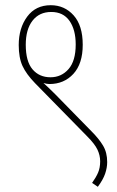

<svg xmlns="http://www.w3.org/2000/svg" viewBox="-20 -652 451 738"><path d="M52 -479Q52 -544 84.5 -588Q117 -632 175 -632Q228 -632 263 -593Q298 -554 298 -480Q298 -407 262 -368Q226 -329 170 -329Q160 -329 147 -333Q157 -324 168.5 -313Q180 -302 192 -290L332 -147Q360 -119 376 -92.5Q392 -66 392 -29Q392 -7 384 16Q376 39 356 66L334 51Q349 30 357 11.5Q365 -7 365 -32Q365 -55 354.5 -77Q344 -99 315 -128L115 -332Q81 -367 66.5 -398.5Q52 -430 52 -479ZM79 -480Q79 -416 105 -385.5Q131 -355 174 -355Q216 -355 243.5 -386.5Q271 -418 271 -481Q271 -538 247 -572Q223 -606 177 -606Q131 -606 105 -572.5Q79 -539 79 -480Z"/></svg>

Font: Noto Sans ExtraCondensed Thin
Style: Regular
Weight: 100
Width: 2
Designer: Monotype Design Team
Foundry: Monotype Imaging Inc.
Version: Version 2.013; ttfautohint (v1.8.4.7-5d5b)